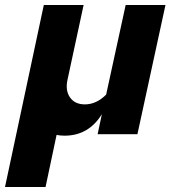

<svg xmlns="http://www.w3.org/2000/svg" viewBox="-59 -536 687 767"><path d="M-39 211 116 -516H275L211 -219Q201 -175 220.5 -147Q240 -119 280 -119Q326 -119 365 -158L443 -516H602L490 0H331L348 -80Q295 6 199 6Q182 6 167 3L123 211Z"/></svg>

Font: Red Hat Text
Style: Bold Italic
Weight: 700
Italic angle: -12°
Designer: Pentagram, MCKL
Foundry: Pentagram, MCKL
Version: Version 1.023; ttfautohint (v1.8.3)